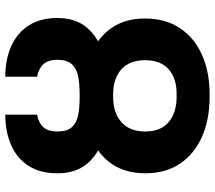

<svg xmlns="http://www.w3.org/2000/svg" viewBox="-62 -714 787 702"><g transform="rotate(-90 331.0 -363.5)"><path d="M326.2 -450.2H337.4Q420.9 -450.2 482.9 -424.3Q544.9 -398.4 579.3 -348.6Q613.8 -298.8 613.8 -226.6Q613.8 -151.4 578.6 -98.6Q543.5 -45.9 481.2 -18.1Q418.9 9.8 337.4 9.8H326.2Q244.6 9.8 181.9 -17.8Q119.1 -45.4 83.5 -97.9Q47.9 -150.4 47.9 -225.1Q47.9 -297.9 82.3 -347.9Q116.7 -397.9 179.4 -424.1Q242.2 -450.2 326.2 -450.2ZM337.4 -342.8H326.2Q269 -342.8 234.9 -312.5Q200.7 -282.2 200.7 -225.1Q200.7 -168.9 235.1 -139.9Q269.5 -110.8 326.2 -110.8H337.4Q394 -110.4 427.7 -139.4Q461.4 -168.5 461.4 -226.6Q461.4 -283.2 427.7 -313Q394 -342.8 337.4 -342.8ZM324.2 -465.3H337.9Q376.5 -465.3 404.3 -471.2Q432.1 -477.1 447.5 -494.9Q462.9 -512.7 462.9 -546.9Q462.9 -579.1 447.8 -596.7Q432.6 -614.3 400.9 -621.1V-737.3Q466.3 -736.8 514.4 -714.6Q562.5 -692.4 589.1 -650.4Q615.7 -608.4 615.7 -546.9Q615.7 -480 580.3 -438.5Q544.9 -397 482.4 -377.7Q419.9 -358.4 337.9 -358.4H324.2Q242.2 -358.4 179.9 -377.4Q117.7 -396.5 82.8 -438Q47.9 -479.5 47.9 -546.9Q47.9 -608.4 74.2 -650.6Q100.6 -692.9 148.9 -714.8Q197.3 -736.8 262.2 -737.3V-621.1Q230 -614.3 215.3 -596.7Q200.7 -579.1 200.7 -546.9Q200.7 -512.2 215.8 -494.6Q231 -477.1 258.8 -471.2Q286.6 -465.3 324.2 -465.3Z"/></g></svg>

Font: Inter 18pt
Style: Bold
Weight: 700
Designer: Rasmus Andersson
Foundry: rsms
Version: Version 4.001;git-66647c0bb